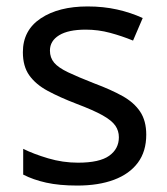

<svg xmlns="http://www.w3.org/2000/svg" viewBox="-20 -566 519 596"><path d="M434 -148Q434 -96 408 -61Q382 -26 334 -8Q286 10 220 10Q164 10 123.5 1Q83 -8 52 -24V-104Q84 -88 129.5 -74.5Q175 -61 222 -61Q289 -61 319 -82.5Q349 -104 349 -140Q349 -160 338 -176Q327 -192 298.5 -208Q270 -224 217 -244Q165 -264 128 -284Q91 -304 71 -332Q51 -360 51 -404Q51 -472 106.5 -509Q162 -546 252 -546Q301 -546 343.5 -536.5Q386 -527 423 -510L393 -440Q359 -454 322 -464Q285 -474 246 -474Q192 -474 163.5 -456.5Q135 -439 135 -409Q135 -387 148 -371.5Q161 -356 191.5 -341.5Q222 -327 273 -307Q324 -288 360 -268Q396 -248 415 -219.5Q434 -191 434 -148Z"/></svg>

Font: utelugu85
Style: Book
Weight: 400
Designer: Jelle Bosma - Monotype Design Team
Foundry: Monotype Imaging Inc.
Version: Version 2.003